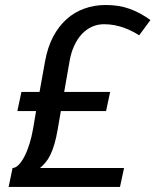

<svg xmlns="http://www.w3.org/2000/svg" viewBox="-20 -741 616 761"><path d="M221.2 -300.8 209 -230Q203.1 -195.3 195.8 -170.4Q188.5 -145.5 179.7 -127.4Q170.9 -109.4 160.6 -97.2Q150.4 -85 138.7 -75.2H471.7Q467.8 -56.6 463.6 -37.6Q459.5 -18.6 455.6 0H14.2L29.8 -75.2Q42 -75.2 54.2 -87.9Q66.4 -100.6 77.4 -121.8Q88.4 -143.1 96.9 -170.9Q105.5 -198.7 110.8 -229L123 -300.8H48.8L64.9 -376.5H136.7L158.7 -498.5Q168.5 -553.2 190.4 -595Q212.4 -636.7 243.7 -664.8Q274.9 -692.9 314.5 -707Q354 -721.2 398.9 -721.2Q452.1 -721.2 494.4 -705.8Q536.6 -690.4 576.2 -661.6L531.7 -601.1Q519.5 -608.9 504.4 -616.7Q489.3 -624.5 471.7 -630.9Q454.1 -637.2 434.3 -641.1Q414.6 -645 392.6 -645Q366.7 -645 344.5 -635Q322.3 -625 304.4 -606Q286.6 -586.9 273.9 -559.3Q261.2 -531.7 255.4 -496.6L234.4 -376.5H416.5L400.4 -300.8Z"/></svg>

Font: Ufes Sans
Style: Italic
Weight: 400
Designer: Ricardo Esteves & Filipe Motta
Foundry: ProDesignUfes - Ricardo Esteves, Filipe Motta
Version: Version 2.0